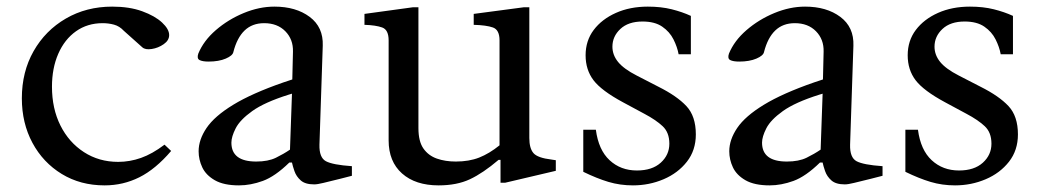

<svg xmlns="http://www.w3.org/2000/svg" viewBox="-20 -550 3146 580"><path d="M296 10Q223 10 166.5 -24.5Q110 -59 78 -118.5Q46 -178 46 -253Q46 -333 81.5 -395.5Q117 -458 179 -494Q241 -530 319 -530Q371 -530 409.5 -516Q448 -502 469.5 -482Q491 -462 491 -444Q491 -428 474.5 -416.5Q458 -405 438.5 -402Q419 -399 410 -407L354 -457Q341 -471 324.5 -475.5Q308 -480 290 -480Q244 -480 209.5 -455.5Q175 -431 156 -387.5Q137 -344 137 -288Q137 -222 162.5 -171Q188 -120 233.5 -90.5Q279 -61 337 -61Q372 -61 406 -73Q440 -85 477 -113L497 -94Q450 -39 401 -14.5Q352 10 296 10Z M702 10Q656 10 629 -5.5Q602 -21 591 -44.5Q580 -68 580 -93Q580 -128 604 -163.5Q628 -199 684.5 -233.5Q741 -268 836 -301L863 -310L865 -394Q866 -431 842 -455.5Q818 -480 778 -480Q742 -480 719 -458Q696 -436 685 -393Q683 -382 662 -373Q641 -364 610 -364Q592 -364 583 -368.5Q574 -373 579 -388Q595 -427 632 -459Q669 -491 716 -510.5Q763 -530 809 -530Q874 -530 915.5 -499Q957 -468 955 -412L945 -113Q944 -74 964.5 -63Q985 -52 1043 -48V-19L1008 -10Q975 -2 957 2.5Q939 7 929 7Q902 7 888.5 -5Q875 -17 869.5 -33Q864 -49 862 -59H854Q811 -17 774 -3.5Q737 10 702 10ZM754 -62Q790 -62 813.5 -73.5Q837 -85 856 -98L862 -267L852 -264Q779 -241 742 -214.5Q705 -188 692 -162.5Q679 -137 679 -119Q679 -62 754 -62Z M1305 10Q1235 10 1194.5 -26Q1154 -62 1154 -126V-428Q1154 -460 1134.5 -467Q1115 -474 1081 -475V-508L1227 -528H1244V-163Q1244 -123 1259 -101.5Q1274 -80 1299.5 -71Q1325 -62 1357 -62Q1397 -62 1427.5 -74Q1458 -86 1489 -111V-428Q1489 -460 1469 -467Q1449 -474 1411 -475V-508L1562 -528H1579V-133Q1579 -102 1591.5 -87.5Q1604 -73 1646 -68L1659 -66V-34L1506 2H1492V-67H1486Q1439 -27 1399.5 -8.5Q1360 10 1305 10Z M1892 10Q1853 10 1818 -0.5Q1783 -11 1742 -31V-158H1780Q1788 -97 1821.5 -66Q1855 -35 1904 -35Q1950 -35 1976 -58.5Q2002 -82 2002 -116Q2002 -150 1981.5 -169Q1961 -188 1927 -206L1862 -241Q1797 -276 1773 -307.5Q1749 -339 1749 -383Q1749 -427 1773.5 -459.5Q1798 -492 1840.5 -511Q1883 -530 1937 -530Q1977 -530 2009 -522Q2041 -514 2067 -502V-386H2030Q2026 -408 2014.5 -431Q2003 -454 1980.5 -469.5Q1958 -485 1921 -485Q1878 -485 1854 -462.5Q1830 -440 1830 -409Q1830 -384 1847 -363Q1864 -342 1903 -322L1969 -288Q2025 -260 2053.5 -229.5Q2082 -199 2082 -144Q2082 -96 2055 -61.5Q2028 -27 1984.5 -8.5Q1941 10 1892 10Z M2305 10Q2259 10 2232 -5.5Q2205 -21 2194 -44.5Q2183 -68 2183 -93Q2183 -128 2207 -163.5Q2231 -199 2287.5 -233.5Q2344 -268 2439 -301L2466 -310L2468 -394Q2469 -431 2445 -455.5Q2421 -480 2381 -480Q2345 -480 2322 -458Q2299 -436 2288 -393Q2286 -382 2265 -373Q2244 -364 2213 -364Q2195 -364 2186 -368.5Q2177 -373 2182 -388Q2198 -427 2235 -459Q2272 -491 2319 -510.5Q2366 -530 2412 -530Q2477 -530 2518.5 -499Q2560 -468 2558 -412L2548 -113Q2547 -74 2567.5 -63Q2588 -52 2646 -48V-19L2611 -10Q2578 -2 2560 2.5Q2542 7 2532 7Q2505 7 2491.5 -5Q2478 -17 2472.5 -33Q2467 -49 2465 -59H2457Q2414 -17 2377 -3.5Q2340 10 2305 10ZM2357 -62Q2393 -62 2416.5 -73.5Q2440 -85 2459 -98L2465 -267L2455 -264Q2382 -241 2345 -214.5Q2308 -188 2295 -162.5Q2282 -137 2282 -119Q2282 -62 2357 -62Z M2865 10Q2826 10 2791 -0.5Q2756 -11 2715 -31V-158H2753Q2761 -97 2794.5 -66Q2828 -35 2877 -35Q2923 -35 2949 -58.5Q2975 -82 2975 -116Q2975 -150 2954.5 -169Q2934 -188 2900 -206L2835 -241Q2770 -276 2746 -307.5Q2722 -339 2722 -383Q2722 -427 2746.5 -459.5Q2771 -492 2813.5 -511Q2856 -530 2910 -530Q2950 -530 2982 -522Q3014 -514 3040 -502V-386H3003Q2999 -408 2987.5 -431Q2976 -454 2953.5 -469.5Q2931 -485 2894 -485Q2851 -485 2827 -462.5Q2803 -440 2803 -409Q2803 -384 2820 -363Q2837 -342 2876 -322L2942 -288Q2998 -260 3026.5 -229.5Q3055 -199 3055 -144Q3055 -96 3028 -61.5Q3001 -27 2957.5 -8.5Q2914 10 2865 10Z"/></svg>

Font: Hedvig Letters Serif
Style: Regular
Weight: 400
Designer: Alexander Örn & Tor Weibull
Foundry: Kanon Foundry
Version: Version 1.000